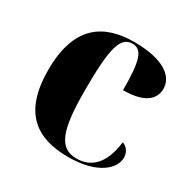

<svg xmlns="http://www.w3.org/2000/svg" viewBox="-131 -675 803 810"><g transform="rotate(30 270.5 -270.0)"><path d="M300 10C446 10 506 -54 506 -105C506 -131 491 -152 469 -159C455 -44 401 -2 334 -2C250 -2 221 -70 221 -268C221 -475 239 -540 297 -540C345 -540 360 -494 360 -350C483 -350 505 -403 505 -440C505 -500 444 -550 300 -550C154 -550 44 -483 44 -267C44 -58 146 10 300 10Z"/></g></svg>

Font: Noto Serif Display ExtraBold
Style: Regular
Weight: 800
Designer: Monotype Design Team
Foundry: Monotype Imaging Inc.
Version: Version 2.009